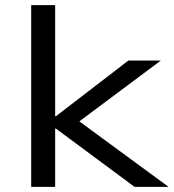

<svg xmlns="http://www.w3.org/2000/svg" viewBox="-20 -725 674 745"><path d="M101 0V-705H194V-274H197L478 -490H604L261 -234L262 -273L634 0H502L197 -226H194V0Z"/></svg>

Font: Nunito Sans 10pt Expanded
Style: Regular
Weight: 400
Width: 7
Designer: Vernon Adams
Foundry: Vernon Adams
Version: Version 3.101;gftools[0.9.27]